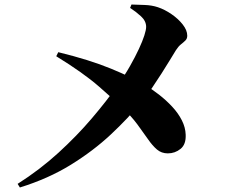

<svg xmlns="http://www.w3.org/2000/svg" viewBox="-20 -796 1040 850"><path d="M58 18Q157 -45 239 -120Q321 -195 386.5 -272Q452 -349 500 -417Q532 -462 555.5 -503.5Q579 -545 595 -579.5Q611 -614 619 -639Q627 -664 627 -677Q627 -703 604 -724Q581 -745 556 -761L562 -776Q588 -775 620 -774Q652 -773 679 -764Q709 -754 739 -733.5Q769 -713 789 -687.5Q809 -662 809 -638Q809 -625 801 -617Q793 -609 781.5 -600Q770 -591 759 -574Q748 -556 731.5 -529Q715 -502 695 -470.5Q675 -439 652.5 -406Q630 -373 606 -344Q548 -273 470.5 -200.5Q393 -128 293.5 -66.5Q194 -5 68 34ZM723 -117Q695 -117 675 -134Q655 -151 635 -180Q615 -209 588 -245.5Q561 -282 520 -321Q489 -351 418.5 -412.5Q348 -474 229 -547L238 -565Q377 -531 471.5 -492Q566 -453 618 -422Q652 -402 684 -377Q716 -352 742.5 -323.5Q769 -295 785 -263.5Q801 -232 802 -200Q804 -157 779.5 -137Q755 -117 723 -117Z"/></svg>

Font: Noto Serif SC ExtraLight Black
Style: Regular
Weight: 900
Version: Version 2.002-H1;hotconv 1.1.0;makeotfexe 2.6.0